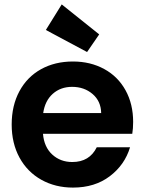

<svg xmlns="http://www.w3.org/2000/svg" viewBox="-20 -842 657 871"><path d="M188 -706 260 -822 430 -686 375 -606ZM584 -289Q584 -259 580 -235H175Q180 -175 217 -141Q254 -107 308 -107Q386 -107 419 -174H570Q546 -94 478 -42.5Q410 9 311 9Q231 9 167.5 -26.5Q104 -62 68.5 -127Q33 -192 33 -277Q33 -363 68 -428Q103 -493 166 -528Q229 -563 311 -563Q390 -563 452.5 -529Q515 -495 549.5 -432.5Q584 -370 584 -289ZM439 -329Q438 -383 400 -415.5Q362 -448 307 -448Q255 -448 219.5 -416.5Q184 -385 176 -329Z"/></svg>

Font: Fz Poppins SemBd
Style: Regular
Weight: 600
Designer: Ninad Kale (Devanagari), Jonny Pinhorn (Latin)
Foundry: Indian Type Foundry
Version: Vit hóa bi Vntype.Com & FontZin.Com